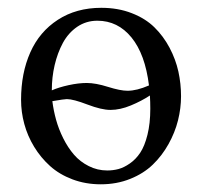

<svg xmlns="http://www.w3.org/2000/svg" viewBox="-20 -462 520 494"><path d="M34.2 -205.1Q34.2 -273.9 57.9 -327.1Q81.5 -380.4 128.9 -411.1Q176.3 -441.9 240.7 -441.9Q283.7 -441.9 318.8 -428.2Q354 -414.6 377.2 -391.8Q400.4 -369.1 416.3 -339.1Q432.1 -309.1 439 -277.8Q445.8 -246.6 445.8 -214.4Q445.8 -183.6 438 -152.3Q430.2 -121.1 413.6 -91.3Q397 -61.5 373.3 -38.6Q349.6 -15.6 314.9 -1.7Q280.3 12.2 239.3 12.2Q200.2 12.2 166.5 -0.5Q132.8 -13.2 108.9 -34.7Q85 -56.2 67.9 -84.2Q50.8 -112.3 42.5 -143.1Q34.2 -173.8 34.2 -205.1ZM363.3 -242.2Q353.5 -322.3 318.4 -365.5Q283.2 -408.7 230.5 -408.7Q201.7 -408.7 178.7 -393.1Q155.8 -377.4 141.8 -351.6Q127.9 -325.7 120.6 -294.4Q113.3 -263.2 113.3 -229.5Q130.9 -237.3 156.5 -242.9Q182.1 -248.5 203.1 -248.5Q226.1 -248.5 257.8 -238.5Q289.6 -228.5 308.1 -228.5Q332 -228.5 363.3 -242.2ZM365.7 -216.3Q344.2 -202.1 316.7 -190.7Q289.1 -179.2 264.2 -179.2Q241.2 -179.2 204.8 -193.1Q168.5 -207 151.9 -207Q145.5 -207 114.7 -201.7Q117.7 -177.7 124.3 -153.8Q130.9 -129.9 142.8 -106Q154.8 -82 170.4 -64Q186 -45.9 208.3 -34.7Q230.5 -23.4 255.9 -23.4Q271 -23.4 284.9 -27.1Q298.8 -30.8 314.2 -41.5Q329.6 -52.2 340.8 -69.1Q352.1 -85.9 359.4 -115.2Q366.7 -144.5 366.7 -182.1Q366.7 -199.7 365.7 -216.3Z"/></svg>

Font: Libertinage
Style: b
Weight: 400
Designer: OSP
Foundry: OSP
Version: Version 1.0; 2008; OFL relea